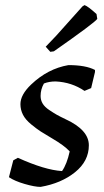

<svg xmlns="http://www.w3.org/2000/svg" viewBox="-20 -720 407 752"><path d="M177 -517 159 -537 200 -580 303 -695 311 -700Q324 -696 358 -665L361 -646Q351 -631 191 -519ZM139 12Q116 12 76.5 0.5Q37 -11 15 -26L32 -92L50 -102Q156 -54 223 -50Q242 -77 253 -127Q232 -150 184 -178Q155 -195 139.5 -205Q124 -215 102 -233Q80 -251 70 -270.5Q60 -290 60 -312Q60 -349 102 -389Q167 -451 248 -465Q316 -465 352 -446V-438L337 -375L311 -364Q261 -398 198 -401Q172 -401 152 -393Q139 -370 139 -344Q139 -328 147 -314.5Q155 -301 173 -289Q191 -277 202.5 -270.5Q214 -264 237 -253Q328 -211 328 -151Q328 -89 274 -45.5Q220 -2 139 12Z"/></svg>

Font: Albura Medium
Style: Italic
Weight: 462
Italic angle: -7°
Designer: Mercedes Jáuregui
Foundry: Omnibus-Type Team
Version: Version 1.000